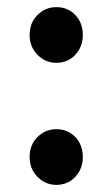

<svg xmlns="http://www.w3.org/2000/svg" viewBox="-20 -506 315 538"><path d="M138 -330Q107 -330 85 -352.5Q63 -375 63 -408Q63 -442 85 -464Q107 -486 138 -486Q170 -486 191 -464Q212 -442 212 -408Q212 -375 191 -352.5Q170 -330 138 -330ZM138 12Q107 12 85 -10.5Q63 -33 63 -66Q63 -100 85 -122Q107 -144 138 -144Q170 -144 191 -122Q212 -100 212 -66Q212 -33 191 -10.5Q170 12 138 12Z"/></svg>

Font: Source Sans 3 ExtraLight SemiBold
Style: Regular
Weight: 600
Version: Version 3.052;hotconv 1.1.0;makeotfexe 2.6.0